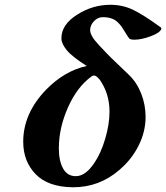

<svg xmlns="http://www.w3.org/2000/svg" viewBox="-20 -771 695 803"><path d="M296.9 -34.2Q337.4 -34.2 374 -88.9Q401.9 -129.4 419.9 -190.2Q438 -251 438 -304.2Q438 -379.4 397 -438Q396 -438.5 391.8 -443.4Q387.7 -448.2 382.8 -451.7Q377.9 -455.1 373 -455.1Q368.2 -455.1 363.8 -452.1Q302.7 -408.2 264.4 -322Q226.1 -235.8 226.1 -150.9Q226.1 -98.1 243.9 -66.2Q261.7 -34.2 296.9 -34.2ZM342.8 -495.1Q281.7 -533.7 259.3 -561Q236.8 -588.4 236.8 -610.8Q236.8 -668.5 303.2 -710Q367.7 -751 441.9 -751Q492.2 -751 535.4 -730.5Q578.6 -710 649.9 -658.2Q654.8 -655.8 654.8 -649.9Q648.4 -633.3 609.6 -619.1Q570.8 -605 543 -605Q523.4 -605 520 -610.8Q513.2 -619.6 503.9 -635.3Q494.6 -650.9 488 -660.2Q481.4 -669.4 470.7 -679.4Q460 -689.5 444.8 -694.3Q429.7 -699.2 409.2 -699.2Q389.2 -699.2 373 -682.4Q356.9 -665.5 356.9 -644Q357.4 -633.3 365.5 -618.7Q373.5 -604 394.3 -581.8Q415 -559.6 428.5 -545.7Q441.9 -531.7 475.1 -500.2Q508.3 -468.8 519 -458Q552.2 -426.3 570.6 -379.4Q588.9 -332.5 588.9 -282.2Q588.9 -220.2 559.6 -161.9Q530.3 -103.5 479 -60.1Q395.5 12.2 286.1 12.2H283.2Q180.7 10.7 128.9 -42.7Q77.1 -96.2 77.1 -178.2Q77.1 -297.4 173.8 -397Q250 -474.6 342.8 -495.1Z"/></svg>

Font: Linguistics Pro
Style: Bold Italic
Weight: 700
Italic angle: -12°
Designer: Stefan Peev, Context Ltd
Foundry: Stefan Peev, Context Ltd
Version: Version 001.000